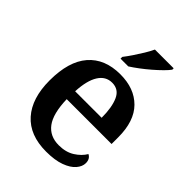

<svg xmlns="http://www.w3.org/2000/svg" viewBox="-221 -878 999 999"><g transform="rotate(45 278.5 -378.0)"><path d="M299 10Q178 10 114 -62Q50 -134 50 -265Q50 -405 112 -476.5Q174 -548 288 -548Q392 -548 452 -487.5Q512 -427 512 -308V-259H182Q185 -155 220.5 -107.5Q256 -60 322 -60Q374 -60 410 -83Q446 -106 464 -137Q488 -125 488 -94Q488 -69 467.5 -45Q447 -21 405 -5.5Q363 10 299 10ZM379 -319Q379 -396 358.5 -441.5Q338 -487 289 -487Q242 -487 215 -444Q188 -401 184 -319ZM231 -619Q246 -638 263.5 -664Q281 -690 297.5 -717Q314 -744 324 -766H462V-756Q453 -743 433 -723Q413 -703 387.5 -681Q362 -659 336 -639.5Q310 -620 288 -606H231Z"/></g></svg>

Font: Noto Serif Toto SemiBold
Style: Regular
Weight: 600
Designer: Monotype Design Team
Foundry: Monotype Imaging Inc.
Version: Version 2.001; ttfautohint (v1.8.4.7-5d5b)